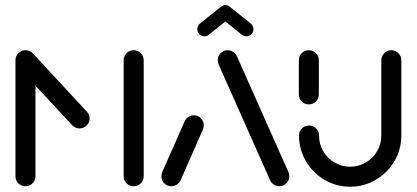

<svg xmlns="http://www.w3.org/2000/svg" viewBox="-20 -710 1589 732"><path d="M77 -518.5Q93 -518.5 104.1 -507.4Q115.2 -496.3 115.2 -480.4V-38.1Q115.2 -22.2 104.1 -11.1Q93 0 77 0Q61.1 0 50 -11.1Q38.9 -22.2 38.9 -38.1V-480.4Q38.9 -496.3 50 -507.4Q61.1 -518.5 77 -518.5ZM321.5 -258.5Q321.5 -242.6 310.4 -231.5Q299.3 -220.4 283.3 -220.4Q275.2 -220.4 268 -223.7Q260.7 -227 255.2 -232.6L52.2 -451.1Q41.9 -462.2 41.9 -477.4Q41.9 -493.3 53.1 -504.4Q64.4 -515.6 80 -515.6Q88.1 -515.6 95.4 -512.2Q102.6 -508.9 108.1 -503.3L311.1 -284.4Q321.5 -273.3 321.5 -258.5ZM489.6 -518.5Q505.6 -518.5 516.7 -507.4Q527.8 -496.3 527.8 -480.4V-38.1Q527.8 -22.2 516.7 -11.1Q505.6 0 489.6 0Q473.7 0 462.6 -11.1Q451.5 -22.2 451.5 -38.1V-480.4Q451.5 -496.3 462.6 -507.4Q473.7 -518.5 489.6 -518.5Z M633.3 0Q617.4 0 606.3 -11.1Q595.2 -22.2 595.2 -38.1Q595.2 -46.3 598.9 -54.8L684.4 -248.5Q689.3 -258.5 698.5 -264.4Q707.8 -270.4 718.9 -270.4Q734.8 -270.4 745.9 -259.1Q757 -247.8 757 -232.2Q757 -223.7 753.3 -215.6L667.8 -21.5Q663 -11.9 653.7 -5.9Q644.4 0 633.3 0ZM1083 -38.1Q1083 -22.6 1071.9 -11.3Q1060.7 0 1044.8 0Q1033.7 0 1024.4 -5.9Q1015.2 -11.9 1010.4 -21.5L813.7 -463.7Q810 -472.2 810 -480.4Q810 -495.9 821.1 -507.2Q832.2 -518.5 848.1 -518.5Q859.3 -518.5 868.5 -512.6Q877.8 -506.7 882.6 -497L1079.3 -54.8Q1083 -46.3 1083 -38.1ZM838.9 -690.4Q850.4 -690.4 858.3 -682.4Q866.3 -674.4 866.3 -663Q866.3 -656.3 863.5 -650.7Q860.7 -645.2 855.9 -641.5L775.9 -577.4Q768.9 -571.5 759.6 -571.5Q748.1 -571.5 740.2 -579.4Q732.2 -587.4 732.2 -598.9Q732.2 -605.6 735 -611.1Q737.8 -616.7 742.6 -620.4L822.6 -684.4Q829.6 -690.4 838.9 -690.4ZM855.9 -684.4 935.9 -620.4Q940.7 -616.7 943.5 -611.1Q946.3 -605.6 946.3 -598.9Q946.3 -587.4 938.3 -579.4Q930.4 -571.5 918.9 -571.5Q910 -571.5 902.2 -577.4L823.3 -641.1Z M1157.4 -311.9Q1141.5 -311.9 1130.4 -323Q1119.3 -334.1 1119.3 -350V-480.4Q1119.3 -496.3 1130.4 -507.4Q1141.5 -518.5 1157.4 -518.5Q1173.3 -518.5 1184.4 -507.4Q1195.6 -496.3 1195.6 -480.4V-350Q1195.6 -334.1 1184.4 -323Q1173.3 -311.9 1157.4 -311.9ZM1471.9 -518.5Q1487.4 -518.5 1498.7 -507.2Q1510 -495.9 1510 -480.4V-193.3Q1510 -140.4 1483.7 -95.6Q1457.4 -50.7 1412.4 -24.4Q1367.4 1.9 1314.8 1.9Q1262.2 1.9 1217.4 -24.4Q1172.6 -50.7 1146.3 -95.6Q1120 -140.4 1120 -193.3Q1120 -209.3 1131.1 -220.4Q1142.2 -231.5 1158.1 -231.5Q1174.1 -231.5 1185.2 -220.4Q1196.3 -209.3 1196.3 -193.3Q1196.3 -160.7 1212.2 -133.5Q1228.1 -106.3 1255.4 -90.4Q1282.6 -74.4 1314.8 -74.4Q1347 -74.4 1374.4 -90.4Q1401.9 -106.3 1417.8 -133.7Q1433.7 -161.1 1433.7 -193.3V-480.4Q1433.7 -495.9 1444.8 -507.2Q1455.9 -518.5 1471.9 -518.5Z"/></svg>

Font: 26F Galaxy Hebrew
Style: Bold
Weight: 700
Designer: C₂₉H₂₅N₃O₅
Version: Version 1.000